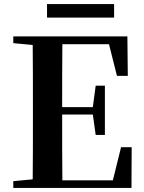

<svg xmlns="http://www.w3.org/2000/svg" viewBox="-20 -919 706 939"><path d="M210 -833H538V-899H210ZM552 -548H605L603 -741H45V-708L140 -699C141 -597 141 -496 141 -394V-346C141 -243 141 -141 140 -42L45 -33V0H623L624 -199H572L532 -37H285C284 -140 284 -245 284 -359H434L448 -259H493V-500H448L434 -395H284C284 -502 284 -604 285 -703H513Z"/></svg>

Font: Noto Serif JP
Style: Bold
Weight: 700
Designer: Ryoko NISHIZUKA 西塚涼子 (kana & ideographs); Frank Grießhammer (Latin, Greek & Cyrillic); Wenlong ZHANG 张文龙 (bopomofo); San
Foundry: Adobe
Version: Version 2.001;hotconv 1.1.0;makeotfexe 2.6.0